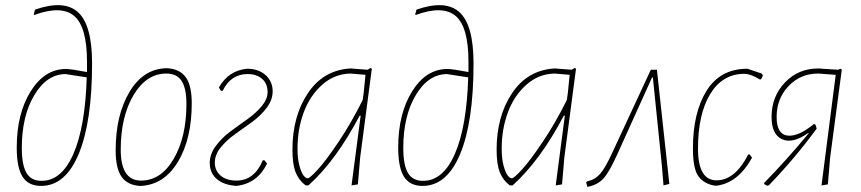

<svg xmlns="http://www.w3.org/2000/svg" viewBox="-20 -727 3396 757"><path d="M142 6Q92 6 69 -30Q46 -66 46 -145Q46 -279 101 -367Q156 -455 240 -455Q260 -455 323 -443V-484Q323 -621 272.5 -664Q222 -707 115 -668L113 -670L118 -689Q233 -729 288 -678.5Q343 -628 343 -477Q343 -247 290.5 -120.5Q238 6 142 6ZM66 -144Q66 -76 84.5 -45Q103 -14 144 -14Q223 -14 269.5 -120.5Q316 -227 322 -422L238 -435Q164 -434 115 -351.5Q66 -269 66 -144Z M636 -458H641Q691 -454 713.5 -421Q736 -388 736 -320Q736 -181 682.5 -90.5Q629 0 537 6H532Q482 3 459 -30.5Q436 -64 436 -134Q436 -273 490.5 -364.5Q545 -456 636 -458ZM636 -437Q557 -437 506.5 -352Q456 -267 456 -137Q456 -15 536 -15Q615 -15 665 -101Q715 -187 715 -317Q715 -379 696 -408Q677 -437 636 -437Z M913 6Q863 3 835 -21Q807 -45 807 -85Q807 -119 830.5 -151Q854 -183 887.5 -208Q921 -233 954.5 -256.5Q988 -280 1011.5 -308Q1035 -336 1035 -364Q1035 -397 1013.5 -416Q992 -435 956 -435Q890 -435 858 -369H851L843 -382Q881 -449 954 -456Q999 -456 1027 -431Q1055 -406 1055 -367Q1055 -333 1031.5 -302Q1008 -271 974.5 -246.5Q941 -222 907.5 -198.5Q874 -175 850.5 -146Q827 -117 827 -86Q827 -54 850 -34.5Q873 -15 912 -15Q983 -15 1016 -95H1023L1033 -82Q995 -4 913 6Z M1360 -457H1364L1429 -452L1441 -459L1446 -456L1400 -106L1391 0L1366 4L1402 -271H1398Q1305 -94 1196 4H1185Q1158 -16 1145.5 -48Q1133 -80 1133 -137Q1133 -268 1193.5 -359Q1254 -450 1360 -457ZM1153 -141Q1153 -100 1161 -72Q1169 -44 1177.5 -34Q1186 -24 1193 -24Q1201 -24 1232.5 -58Q1264 -92 1315 -168Q1366 -244 1410 -333L1414 -362L1421 -432L1362 -437Q1299 -436 1250.5 -393Q1202 -350 1177.5 -284Q1153 -218 1153 -141Z M1646 6Q1596 6 1573 -30Q1550 -66 1550 -145Q1550 -279 1605 -367Q1660 -455 1744 -455Q1764 -455 1827 -443V-484Q1827 -621 1776.5 -664Q1726 -707 1619 -668L1617 -670L1622 -689Q1737 -729 1792 -678.5Q1847 -628 1847 -477Q1847 -247 1794.5 -120.5Q1742 6 1646 6ZM1570 -144Q1570 -76 1588.5 -45Q1607 -14 1648 -14Q1727 -14 1773.5 -120.5Q1820 -227 1826 -422L1742 -435Q1668 -434 1619 -351.5Q1570 -269 1570 -144Z M2165 -457H2169L2234 -452L2246 -459L2251 -456L2205 -106L2196 0L2171 4L2207 -271H2203Q2110 -94 2001 4H1990Q1963 -16 1950.5 -48Q1938 -80 1938 -137Q1938 -268 1998.5 -359Q2059 -450 2165 -457ZM1958 -141Q1958 -100 1966 -72Q1974 -44 1982.5 -34Q1991 -24 1998 -24Q2006 -24 2037.5 -58Q2069 -92 2120 -168Q2171 -244 2215 -333L2219 -362L2226 -432L2167 -437Q2104 -436 2055.5 -393Q2007 -350 1982.5 -284Q1958 -218 1958 -141Z M2546 -452H2570L2619 -2L2596 4L2590 -70L2554 -422H2551L2414 -119Q2382 -48 2359 -23Q2336 2 2296 10L2291 -8L2295 -12Q2325 -18 2346 -41.5Q2367 -65 2395 -127Z M2927 -456 2983 -437 2988 -430 2982 -416 2977 -413Q2940 -436 2913 -436Q2828 -435 2780 -356Q2732 -277 2732 -141Q2732 -16 2805 -16Q2878 -16 2930 -118H2936L2945 -105Q2890 -6 2806 5H2798Q2756 -2 2734 -31.5Q2712 -61 2712 -142Q2712 -283 2766 -369.5Q2820 -456 2927 -456Z M3007 5Q2999 4 2993 -2V-6Q3083 -98 3168 -201L3167 -203Q3105 -159 3063.5 -178Q3022 -197 3022 -266Q3022 -347 3075.5 -402.5Q3129 -458 3208 -457L3284 -452L3294 -456L3299 -453L3253 -106L3244 0L3219 4L3275 -432L3206 -437Q3136 -437 3089 -387.5Q3042 -338 3042 -266Q3042 -198 3084.5 -192.5Q3127 -187 3189 -238L3195 -236L3200 -220Q3115 -104 3012 3Z"/></svg>

Font: Alegreya Sans Thin
Style: Italic
Weight: 100
Italic angle: -7°
Designer: Juan Pablo del Peral
Foundry: Huerta Tipografica
Version: Version 2.007